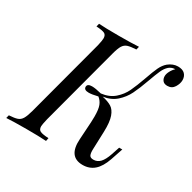

<svg xmlns="http://www.w3.org/2000/svg" viewBox="-195 -885 1063 1062"><g transform="rotate(30 337.0 -354.0)"><path d="M707 -668Q707 -646 692.5 -622.5Q678 -599 649 -599Q629 -599 619.5 -610.5Q610 -622 610 -639Q610 -653 619 -670.5Q628 -688 642 -701H639Q619 -700 603 -687Q586 -672 574.5 -646.5Q563 -621 545 -571Q524 -512 505 -473.5Q486 -435 453 -405.5Q420 -376 370 -369Q407 -361 429 -347.5Q451 -334 463 -300.5Q475 -267 473 -205L469 -92Q468 -66 473.5 -53.5Q479 -41 499 -41Q524 -41 541.5 -59.5Q559 -78 573 -119L590 -170H610L584 -93Q565 -38 535 -12Q505 14 462 14Q370 14 378 -102L385 -215Q386 -228 386 -251Q386 -297 377 -320Q368 -343 349 -358Q312 -349 292 -349Q261 -349 261 -369Q261 -389 291 -389Q313 -389 352 -379Q403 -385 435.5 -413.5Q468 -442 485.5 -479Q503 -516 524 -575Q542 -627 555 -654.5Q568 -682 588 -699Q617 -722 648 -722Q678 -722 692.5 -707Q707 -692 707 -668ZM157 -57Q157 -36 171.5 -29Q186 -22 225 -20L221 0Q175 -3 94 -3Q10 -3 -33 0L-28 -20Q7 -22 24.5 -28Q42 -34 52.5 -51.5Q63 -69 73 -106L205 -602Q213 -636 213 -650Q213 -672 198.5 -679Q184 -686 146 -688L151 -708Q192 -705 278 -705Q358 -705 406 -708L401 -688Q364 -686 346.5 -680Q329 -674 318.5 -657Q308 -640 298 -602L166 -106Q157 -68 157 -57Z"/></g></svg>

Font: Playfair Display
Style: Italic
Weight: 400
Italic angle: -14°
Designer: Claus Eggers Sørensen
Foundry: Claus Eggers Sørensen
Version: Version 1.200; ttfautohint (v1.6)